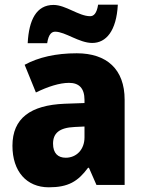

<svg xmlns="http://www.w3.org/2000/svg" viewBox="-20 -788 611 818"><path d="M98 -604H181C187 -645 202 -653 215 -653C258 -653 317 -605 373 -605C432 -605 476 -656 482 -768H398C392 -730 379 -719 364 -719C316 -719 260 -767 208 -767C135 -767 103 -703 98 -604ZM307 -561C218 -561 144 -544 85 -512L133 -394C184 -419 234 -435 274 -435C316 -435 340 -413 340 -362V-349L255 -346C110 -340 33 -284 33 -167C33 -58 93 10 188 10C271 10 312 -15 355 -73H359L391 0H511V-363C511 -493 435 -561 307 -561ZM298 -247 340 -249V-203C340 -150 305 -116 260 -116C227 -116 206 -135 206 -176C206 -220 232 -244 298 -247Z"/></svg>

Font: Noto Sans Bengali SemiCondensed ExtraBold
Style: Regular
Weight: 800
Width: 4
Designer: Joana Ranito - Universal Thirst; Jelle Bosma - Monotype Design Team
Foundry: Universal Thirst ehf.
Version: Version 3.000